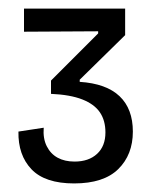

<svg xmlns="http://www.w3.org/2000/svg" viewBox="-20 -690 379 448"><path d="M153 -262Q85 -262 53.5 -295Q22 -328 23 -383L82 -392Q80 -367 89 -349Q98 -331 114.5 -322Q131 -313 154 -313Q187 -313 206.5 -331Q226 -349 226 -381Q226 -409 213 -428Q200 -447 172 -458Q144 -469 99 -471V-502L209 -612V-617L36 -616V-670H272V-608L166 -504V-499Q228 -495 259 -465.5Q290 -436 290 -383Q290 -329 256 -295.5Q222 -262 153 -262Z"/></svg>

Font: Bricolage Grotesque SemiCondensed Light
Style: Regular
Weight: 300
Width: 4
Designer: Mathieu Triay
Foundry: Atelier Triay
Version: Version 1.000;gftools[0.9.30]